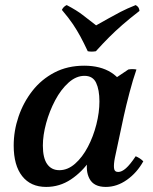

<svg xmlns="http://www.w3.org/2000/svg" viewBox="-20 -722 605 757"><path d="M397 15Q350 15 333 -17Q316 -49 326 -95L341 -164L381 -248L388 -382L486 -448Q502 -451 518 -448Q504 -408 490.5 -356.5Q477 -305 468 -264L433 -100Q428 -75 429.5 -59.5Q431 -44 446 -44Q460 -44 476.5 -58.5Q493 -73 515 -106Q524 -102 531 -97.5Q538 -93 545 -86Q520 -41 480.5 -13Q441 15 397 15ZM162 15Q101 15 67.5 -27.5Q34 -70 34 -148Q34 -206 53 -262Q72 -318 107.5 -363.5Q143 -409 194.5 -436Q246 -463 312 -463Q376 -463 418.5 -436Q461 -409 473 -363L409 -320Q409 -261 390.5 -202Q372 -143 338 -93.5Q304 -44 259.5 -14.5Q215 15 162 15ZM214 -51Q247 -51 276 -76.5Q305 -102 326.5 -143Q348 -184 360 -231.5Q372 -279 372 -322Q372 -368 359 -395.5Q346 -423 313 -423Q280 -423 250 -396Q220 -369 197.5 -326.5Q175 -284 162 -236.5Q149 -189 149 -148Q149 -99 166 -75Q183 -51 214 -51ZM515 -702Q522 -698 525.5 -693Q529 -688 530 -679Q490 -648 462 -623.5Q434 -599 410 -575Q386 -551 358 -520Q341 -517 326 -520Q310 -554 297 -578Q284 -602 268 -626Q252 -650 224 -683Q230 -696 243 -702Q283 -681 306 -663Q329 -645 359 -622Q386 -637 408 -649.5Q430 -662 455 -675Q480 -688 515 -702Z"/></svg>

Font: Poltawski Nowy Medium
Style: Italic
Weight: 500
Italic angle: -12°
Version: Version 1.001;gftools[0.9.25]